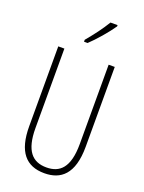

<svg xmlns="http://www.w3.org/2000/svg" viewBox="-175 -1030 843 1121"><g transform="rotate(20 246.5 -469.5)"><path d="M354 -941V-949H310C279 -898 247 -856 203 -803V-791H225C265 -828 322 -894 354 -941ZM422 -218V-714H384V-221C384 -73 329 -26 247 -26C160 -26 109 -79 109 -221V-714H71V-218C71 -60 133 10 247 10C348 10 422 -46 422 -218Z"/></g></svg>

Font: Noto Sans Sinhala UI ExtraCondensed ExtraLight
Style: Regular
Weight: 200
Width: 2
Designer: Jelle Bosma - Monotype Design Team
Foundry: Monotype Imaging Inc.
Version: Version 2.006